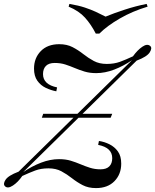

<svg xmlns="http://www.w3.org/2000/svg" viewBox="-54 -948 793 982"><path d="M160 -346 167 -366H520L512 -346ZM448 -207Q448 -207 450 -217Q452 -227 452 -227Q480 -223 506 -210Q532 -197 549 -173.5Q566 -150 566 -111Q566 -57 531.5 -21.5Q497 14 437 14Q398 14 369 -1Q340 -16 314 -36.5Q288 -57 260 -72Q232 -87 194 -87Q156 -87 126.5 -76Q97 -65 60 -48Q38 -16 12 1Q-14 18 -28 5Q-40 -6 -26 -28Q-12 -50 41 -70L621 -640Q577 -610 530 -592Q483 -574 438 -574Q405 -574 378.5 -582Q352 -590 328.5 -600Q305 -610 280.5 -618Q256 -626 226 -626Q196 -626 181 -611Q166 -596 166 -569Q166 -542 184.5 -525Q203 -508 238 -501Q238 -501 236 -491Q234 -481 234 -481Q207 -486 180.5 -498.5Q154 -511 137 -535Q120 -559 120 -597Q120 -651 154.5 -686.5Q189 -722 249 -722Q288 -722 317 -707Q346 -692 372 -671.5Q398 -651 426 -636Q454 -621 492 -621Q530 -621 560 -632Q590 -643 626 -660Q649 -692 674 -709Q699 -726 714 -713Q726 -703 712 -680.5Q698 -658 645 -638L65 -68Q109 -98 156 -116Q203 -134 248 -134Q282 -134 308 -126Q334 -118 357.5 -108Q381 -98 406 -90Q431 -82 460 -82Q490 -82 505 -97Q520 -112 520 -139Q520 -166 502 -183Q484 -200 448 -207ZM486 -863Q527 -880 583.5 -898.5Q640 -917 696 -928L701 -914Q624 -891 559 -853.5Q494 -816 454 -776H436Q412 -823 381 -857.5Q350 -892 297 -914L301 -928Q348 -920 379.5 -909.5Q411 -899 436 -887.5Q461 -876 486 -863Z"/></svg>

Font: Playfair Display Medium
Style: Italic
Weight: 500
Italic angle: -14°
Designer: Claus Eggers Sørensen
Foundry: Claus Eggers Sørensen
Version: Version 1.203